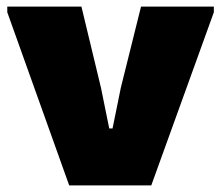

<svg xmlns="http://www.w3.org/2000/svg" viewBox="-20 -560 667 580"><path d="M2 -523V-540H226L285 -295L310 -172H320L345 -295L406 -540H626V-523L437 0H189Z"/></svg>

Font: Encode Sans Narrow
Style: Black
Weight: 900
Designer: Pablo Impallari, Andres Torresi
Foundry: Pablo Impallari, Andres Torresi
Version: Version 1.000; ttfautohint (v1.00) -l 8 -r 50 -G 200 -x 14 -